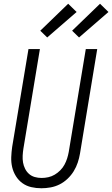

<svg xmlns="http://www.w3.org/2000/svg" viewBox="-20 -997 599 1025"><path d="M201 8Q173 8 147 2Q121 -4 100 -19Q79 -34 65 -56.5Q51 -79 45 -104.5Q39 -130 40 -157.5Q41 -185 45 -213L132 -735H193L105 -204Q102 -185 101 -166Q100 -147 103 -129.5Q106 -112 114 -96Q122 -80 135 -68.5Q148 -57 165.5 -52Q183 -47 202 -47Q220 -47 238 -51Q256 -55 272 -64.5Q288 -74 301.5 -87.5Q315 -101 324 -117.5Q333 -134 338.5 -151.5Q344 -169 347 -186L438 -735H499L407 -177Q403 -153 395 -129Q387 -105 373.5 -83Q360 -61 340.5 -42.5Q321 -24 298 -12.5Q275 -1 250 3.5Q225 8 201 8ZM402 -797 365 -833 514 -977 559 -933ZM232 -797 195 -833 344 -977 389 -933Z"/></svg>

Font: Iosevka Curly Light Oblique
Style: Regular
Weight: 300
Italic angle: -9°
Monospace: yes
Designer: Belleve Invis
Foundry: Belleve Invis
Version: Version 11.1.0; ttfautohint (v1.8.3)